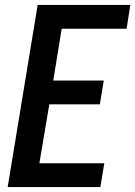

<svg xmlns="http://www.w3.org/2000/svg" viewBox="-20 -755 546 775"><path d="M11 0 132 -735H506L491 -639H229L195 -430H399L383 -334H179L139 -96H401L385 0Z"/></svg>

Font: Iosevka Curly Oblique
Style: Bold
Weight: 700
Italic angle: -9°
Monospace: yes
Designer: Belleve Invis
Foundry: Belleve Invis
Version: Version 11.1.0; ttfautohint (v1.8.3)